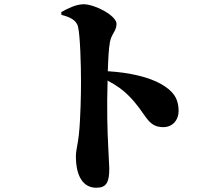

<svg xmlns="http://www.w3.org/2000/svg" viewBox="-20 -826 1040 903"><path d="M268 -769 269 -756C304 -747 339 -734 347 -700C357 -658 361 -524 361 -439C361 -388 359 -268 351 -193C346 -146 337 -120 337 -91C337 3 371 57 433 57C481 57 494 31 494 -34C494 -46 491 -82 489 -137C485 -211 482 -316 486 -447C531 -423 559 -402 583 -378C669 -294 669 -228 748 -228C793 -228 820 -263 820 -303C820 -368 790 -400 739 -430C682 -463 590 -485 487 -491C489 -549 491 -595 497 -628C504 -667 528 -680 528 -714C528 -752 427 -806 373 -806C338 -806 298 -786 268 -769Z"/></svg>

Font: Noto Serif CJK SC Black
Style: Regular
Weight: 900
Designer: Ryoko NISHIZUKA 西塚涼子 (kana & ideographs); Frank Grießhammer (Latin, Greek & Cyrillic); Wenlong ZHANG 张文龙 (bopomofo); San
Foundry: Adobe
Version: Version 2.001;hotconv 1.1.0;makeotfexe 2.6.0